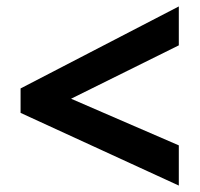

<svg xmlns="http://www.w3.org/2000/svg" viewBox="-20 -682 622 597"><path d="M536 -105 44 -331V-407L536 -662V-541L201 -375L536 -230Z"/></svg>

Font: Menbere
Style: Regular
Weight: 400
Designer: Aleme Tadesse
Foundry: Sorkin Type Co
Version: Version 1.000